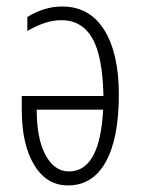

<svg xmlns="http://www.w3.org/2000/svg" viewBox="-20 -560 432 590"><path d="M191.9 -33.2Q287.1 -33.2 296.9 -223.1H92.8Q92.8 -134.3 119.6 -84Q147 -33.2 191.9 -33.2ZM170.9 -540Q254.9 -540 299.8 -468.8Q345.2 -397 345.2 -269Q345.2 -134.3 304.7 -62Q264.6 9.8 189 9.8Q123 9.8 85 -53.2Q46.9 -116.2 46.9 -222.2V-265.1H297.9Q295.4 -387.2 263.7 -442.4Q231.4 -498 168.9 -498Q120.6 -498 64 -464.8V-507.8Q116.2 -540 170.9 -540Z"/></svg>

Font: Germano
Style: Regular
Weight: 300
Width: 3
Foundry: Ascender Corporation
Version: Version 1.10; ttfautohint (v1.5)